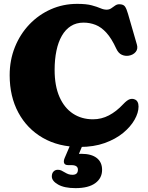

<svg xmlns="http://www.w3.org/2000/svg" viewBox="-20 -740 766 993"><path d="M696.5 -189Q696.5 -157 676 -120.8Q655.5 -84.5 616.8 -52.5Q578 -20.5 521.5 -0.2Q465 20 393 20Q283 20 201.5 -27Q120 -74 75 -157.5Q30 -241 30 -351Q30 -429 57 -496.2Q84 -563.5 132 -613.8Q180 -664 243.2 -692Q306.5 -720 379 -720Q426.5 -720 454.2 -712.5Q482 -705 499.2 -697.5Q516.5 -690 531.5 -690Q545 -690 555.2 -697Q565.5 -704 575.2 -711Q585 -718 596.5 -718Q618 -718 626.2 -706.5Q634.5 -695 642 -668.5L688 -509.5Q694.5 -487 681.8 -471.5Q669 -456 646 -452Q627 -449 609.8 -456.8Q592.5 -464.5 581.5 -488Q557 -541.5 530.2 -570.8Q503.5 -600 474 -611.5Q444.5 -623 412 -623Q374.5 -623 346.5 -605.2Q318.5 -587.5 299.8 -554.8Q281 -522 271.8 -477.2Q262.5 -432.5 262.5 -378.5Q262.5 -296 287.5 -239Q312.5 -182 357.2 -152.5Q402 -123 461 -123Q504.5 -123 543.2 -143.2Q582 -163.5 617.5 -201.5Q637 -222 650.2 -226.5Q663.5 -231 675 -226.5Q686 -223 691.2 -213.2Q696.5 -203.5 696.5 -189ZM351.5 -9.5H415.5L380 75.5L333 65Q346 60 362 57.8Q378 55.5 401 55.5Q452.5 55.5 480.2 77Q508 98.5 508 138.5Q508 181.5 472.8 207.2Q437.5 233 370.5 233Q313 233 280.5 214.5Q248 196 248 172.5Q248 156.5 256.8 147.2Q265.5 138 279 138Q289 138 297.2 141.8Q305.5 145.5 314 151Q325.5 158 334.5 161Q343.5 164 355 164Q383 164 383 137.5Q383 126 374.8 120Q366.5 114 349 114H333Q316 114 311.8 103.8Q307.5 93.5 314.5 77Z"/></svg>

Font: Fraunces SuperSoft 9pt
Style: Regular
Weight: 900
Version: Version 1.000;[b76b70a41]